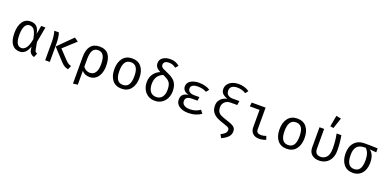

<svg xmlns="http://www.w3.org/2000/svg" viewBox="-3 -1931 6606 3277"><g transform="rotate(20 3300.0 -292.5)"><path d="M421 -373 448 -527H525L474 -246L499 -110Q503 -90 512.5 -78.5Q522 -67 544 -58L514 13Q480 7 454 -18Q428 -43 422 -83L413 -139Q363 11 250 11Q158 11 108.5 -57Q59 -125 59 -259Q59 -385 109.5 -461.5Q160 -538 255 -538Q325 -538 365 -500.5Q405 -463 421 -373ZM149 -259Q149 -155 176 -106Q203 -57 257 -57Q302 -57 339 -101.5Q376 -146 399 -267Q385 -346 366 -390Q347 -434 321.5 -452Q296 -470 261 -470Q207 -470 178 -415.5Q149 -361 149 -259Z M1127 -489 903 -285 1050 -129Q1083 -95 1106.5 -80Q1130 -65 1161 -58L1131 11Q1091 5 1061 -13.5Q1031 -32 998 -67L800 -282L1057 -538ZM796 -325V0H712V-340Q712 -433 687 -527H769Q796 -451 796 -325Z M1724 -264Q1724 -188 1701 -125.5Q1678 -63 1631.5 -26Q1585 11 1518 11Q1431 11 1378 -49V202L1294 212V-271Q1294 -402 1348 -470Q1402 -538 1507 -538Q1619 -538 1671.5 -468.5Q1724 -399 1724 -264ZM1378 -257V-125Q1399 -93 1431 -76Q1463 -59 1500 -59Q1565 -59 1599 -111.5Q1633 -164 1633 -264Q1633 -369 1601.5 -420Q1570 -471 1505 -471Q1436 -471 1407 -417.5Q1378 -364 1378 -257Z M2327 -264Q2327 -140 2267.5 -64.5Q2208 11 2100 11Q1991 11 1932 -62.5Q1873 -136 1873 -263Q1873 -388 1932.5 -463Q1992 -538 2101 -538Q2210 -538 2268.5 -464.5Q2327 -391 2327 -264ZM1964 -263Q1964 -159 1997.5 -108.5Q2031 -58 2100 -58Q2169 -58 2202.5 -108.5Q2236 -159 2236 -264Q2236 -368 2202.5 -418.5Q2169 -469 2101 -469Q2032 -469 1998 -418Q1964 -367 1964 -263Z M2883 -689 2841 -639Q2809 -664 2779 -674Q2749 -684 2713 -684Q2669 -684 2643.5 -665.5Q2618 -647 2618 -614Q2618 -591 2629.5 -576.5Q2641 -562 2664 -550Q2687 -538 2737 -517Q2808 -488 2851.5 -453.5Q2895 -419 2917 -368.5Q2939 -318 2939 -244Q2939 -176 2910.5 -117.5Q2882 -59 2828.5 -24Q2775 11 2703 11Q2631 11 2578 -23Q2525 -57 2496.5 -115Q2468 -173 2468 -243Q2468 -330 2512 -392Q2556 -454 2627 -482Q2575 -508 2552.5 -539Q2530 -570 2530 -611Q2530 -676 2582.5 -712.5Q2635 -749 2718 -749Q2769 -749 2808 -734Q2847 -719 2883 -689ZM2559 -242Q2559 -156 2597 -107Q2635 -58 2703 -58Q2772 -58 2810 -106Q2848 -154 2848 -243Q2848 -303 2833.5 -340Q2819 -377 2786 -402.5Q2753 -428 2691 -454Q2620 -422 2589.5 -371Q2559 -320 2559 -242Z M3301 -241Q3234 -241 3204 -220.5Q3174 -200 3174 -155Q3174 -110 3212 -84Q3250 -58 3316 -58Q3420 -58 3501 -116L3546 -59Q3505 -28 3444 -8.5Q3383 11 3310 11Q3210 11 3146.5 -32Q3083 -75 3083 -152Q3083 -210 3116.5 -241.5Q3150 -273 3215 -282Q3161 -294 3132.5 -324Q3104 -354 3104 -397Q3104 -464 3164.5 -501Q3225 -538 3316 -538Q3370 -538 3424 -524.5Q3478 -511 3516 -484L3474 -432Q3409 -470 3319 -470Q3257 -470 3224 -450Q3191 -430 3191 -389Q3191 -352 3222 -330.5Q3253 -309 3307 -309H3401L3391 -241Z M4152 -690 4111 -640Q4078 -662 4037.5 -673Q3997 -684 3958 -684Q3893 -684 3858.5 -658Q3824 -632 3824 -582Q3824 -533 3855.5 -506Q3887 -479 3943 -479H4065L4054 -403H3935Q3869 -403 3829.5 -364.5Q3790 -326 3790 -269Q3790 -217 3809 -186.5Q3828 -156 3866 -137.5Q3904 -119 3980 -95Q4044 -75 4078.5 -57.5Q4113 -40 4129.5 -16.5Q4146 7 4146 45Q4146 101 4107.5 143.5Q4069 186 3989 223L3955 162Q4006 138 4030.5 112.5Q4055 87 4055 51Q4055 33 4047 22.5Q4039 12 4020.5 3Q4002 -6 3962 -19Q3874 -46 3819 -74Q3764 -102 3731.5 -148Q3699 -194 3699 -265Q3699 -320 3724 -358.5Q3749 -397 3785.5 -417.5Q3822 -438 3857 -444Q3802 -465 3769 -496Q3736 -527 3736 -580Q3736 -631 3765.5 -669.5Q3795 -708 3845.5 -728.5Q3896 -749 3957 -749Q4069 -749 4152 -690Z M4263 -455 4272 -527H4524V-130Q4524 -59 4611 -59Q4653 -59 4700 -77L4722 -16Q4703 -5 4667.5 3Q4632 11 4597 11Q4525 11 4482.5 -29Q4440 -69 4440 -140V-455Z M5327 -264Q5327 -140 5267.5 -64.5Q5208 11 5100 11Q4991 11 4932 -62.5Q4873 -136 4873 -263Q4873 -388 4932.5 -463Q4992 -538 5101 -538Q5210 -538 5268.5 -464.5Q5327 -391 5327 -264ZM4964 -263Q4964 -159 4997.5 -108.5Q5031 -58 5100 -58Q5169 -58 5202.5 -108.5Q5236 -159 5236 -264Q5236 -368 5202.5 -418.5Q5169 -469 5101 -469Q5032 -469 4998 -418Q4964 -367 4964 -263Z M5925 -255Q5925 -166 5891.5 -106Q5858 -46 5804.5 -17.5Q5751 11 5688 11Q5605 11 5554 -33Q5503 -77 5503 -161V-527H5587V-169Q5587 -114 5614 -86Q5641 -58 5691 -58Q5753 -58 5796.5 -105Q5840 -152 5840 -263Q5840 -396 5814 -527H5900Q5925 -390 5925 -255ZM5796 -791 5731 -596 5671 -606 5707 -808Z M6559 -456 6436 -465Q6477 -440 6500.5 -386.5Q6524 -333 6524 -254Q6524 -175 6497.5 -115Q6471 -55 6420 -22Q6369 11 6300 11Q6193 11 6133 -63Q6073 -137 6073 -263Q6073 -387 6139 -459.5Q6205 -532 6322 -532Q6449 -532 6559 -527ZM6434 -264Q6434 -407 6363 -468Q6299 -468 6256 -451Q6213 -434 6188.5 -389.5Q6164 -345 6164 -263Q6164 -159 6198 -108.5Q6232 -58 6300 -58Q6367 -58 6400.5 -108.5Q6434 -159 6434 -264Z"/></g></svg>

Font: FiraDG Mono
Style: Regular
Weight: 400
Designer: Carrois Corporate & Edenspiekermann AG
Foundry: Carrois Corporate GbR & Edenspiekermann AG
Version: Version 3.206